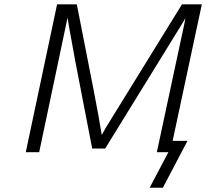

<svg xmlns="http://www.w3.org/2000/svg" viewBox="-20 -715 968 902"><path d="M101.1 0 248 -693.8 249 -694.8H340.8L418.9 -296.9Q446.8 -152.8 458 -81.1L479 -118.2L835 -694.8H928.2L791 -53.2H860.8L745.1 167H683.1L771 0H716.8L845.2 -599.1L851.1 -629.9L831.1 -596.2L474.1 -17.1H413.1L334 -425.8L303.2 -595.2L297.9 -629.9H296.9L164.1 0Z"/></svg>

Font: CMU Bright
Style: Oblique
Weight: 500
Italic angle: -12°
Version: Version 0.7.0